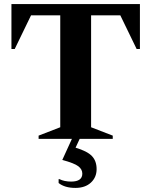

<svg xmlns="http://www.w3.org/2000/svg" viewBox="-20 -680 741 940"><path d="M169 0V-16L275 -57V-605H132L52 -440H36V-660H665V-440H649L569 -605H426V-57L532 -16V0H370L350 43Q407 60 430 84Q453 108 453 148Q453 188 425 214Q397 240 349 240Q297 240 267 216V197H271Q295 209 328 209Q383 209 383 170Q383 149 363.5 134Q344 119 285 103L332 0Z"/></svg>

Font: Spectral
Style: Bold
Weight: 700
Designer: Jean-Baptiste Levee
Foundry: Production Type
Version: Version 2.001